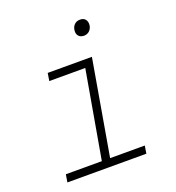

<svg xmlns="http://www.w3.org/2000/svg" viewBox="-130 -820 848 925"><g transform="rotate(-20 293.5 -358.0)"><path d="M149.4 -528.3 143.1 -488.8H327.6L249 -39.6H64.5L58.1 0H462.9L469.2 -39.6H291.5L376 -528.3ZM340.8 -675.8Q338.9 -658.7 348.1 -647.9Q357.4 -637.2 375 -636.7Q392.6 -636.7 404.1 -647.9Q415.5 -659.2 417.5 -675.8Q419.4 -693.4 410.2 -705.1Q400.9 -716.8 382.3 -716.3Q364.7 -716.3 353.5 -704.8Q342.3 -693.4 340.8 -675.8Z"/></g></svg>

Font: Roboto Mono ExtraLight
Style: Italic
Weight: 250
Italic angle: -10°
Monospace: yes
Designer: Google
Version: Version 3.000